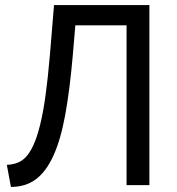

<svg xmlns="http://www.w3.org/2000/svg" viewBox="-20 -730 697 757"><path d="M267 -512Q255 -374 237 -276Q219 -178 190 -115Q161 -52 120.5 -22.5Q80 7 23 7L7 -80Q28 -81 47 -87.5Q66 -94 82 -111Q98 -128 112 -158.5Q126 -189 138 -237Q150 -285 159.5 -353.5Q169 -422 177 -516L193 -710H569V0H479V-630H277Z"/></svg>

Font: Raleway Medium Alt1
Style: Regular
Weight: 500
Designer: Matt McInerney, Pablo Impallari, Rodrigo Fuenzalida
Foundry: Matt McInerney, Pablo Impallari, Rodrigo Fuenzalida
Version: Version 3.000g; ttfautohint (v1.5) -l 8 -r 28 -G 28 -x 14 -D